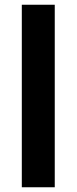

<svg xmlns="http://www.w3.org/2000/svg" viewBox="-20 -650 323 810"><path d="M72 -630H211V140H72Z"/></svg>

Font: Athiti
Style: Bold
Weight: 700
Designer: CadsonDemak Team
Foundry: CadsonDemak
Version: Version 1.033